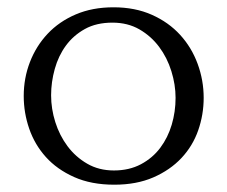

<svg xmlns="http://www.w3.org/2000/svg" viewBox="-20 -495 623 526"><path d="M291 -475Q350 -475 396 -454.5Q442 -434 473.5 -399.5Q505 -365 521.5 -320Q538 -275 538 -227Q538 -181 523 -138Q508 -95 477 -62Q446 -29 400 -9Q354 11 293 11Q230 11 183 -10Q136 -31 105.5 -65Q75 -99 60 -142.5Q45 -186 45 -232Q45 -281 62 -325Q79 -369 110.5 -402.5Q142 -436 187.5 -455.5Q233 -475 291 -475ZM292 -28Q334 -28 366 -45Q398 -62 419 -90Q440 -118 450.5 -153.5Q461 -189 461 -227Q461 -263 449.5 -300Q438 -337 416 -366.5Q394 -396 362 -414.5Q330 -433 288 -433Q244 -433 212.5 -415.5Q181 -398 160.5 -370Q140 -342 130 -306Q120 -270 120 -234Q120 -197 131.5 -160.5Q143 -124 165 -94.5Q187 -65 219 -46.5Q251 -28 292 -28Z"/></svg>

Font: Quattrocento
Style: Regular
Weight: 400
Designer: Pablo Impallari
Foundry: Pablo Impallari, Igino Marini, Branda Gallo
Version: Version 2.000